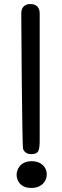

<svg xmlns="http://www.w3.org/2000/svg" viewBox="-20 -862 305 948"><path d="M94 -127C95 -124 102 -101 134 -101C170 -101 176 -116 176 -172V-795C176 -842 138 -842 129 -842C111 -842 85 -834 85 -795C85 -752 89 -141 94 -127ZM211 -2C211 -30 190 -66 136 -66C76 -66 62 -20 62 1C62 25 77 66 134 66C190 66 211 29 211 -2Z"/></svg>

Font: Life Savers
Style: ExtraBold
Weight: 800
Designer: Pablo Impallari, Rodrigo Fuenzalida, Brenda Gallo
Foundry: Pablo Impallari, Rodrigo Fuenzalida, Brenda Gallo
Version: Version 3.000